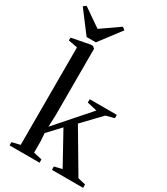

<svg xmlns="http://www.w3.org/2000/svg" viewBox="-273 -1125 1070 1229"><g transform="rotate(30 261.5 -510.0)"><path d="M9.5 0V-24L69.5 -38.5V-759L2.5 -771.5V-792.5L136.5 -818.5H153.5L168.5 -806.5V-309.5L165 -228L379 -471L306 -488V-512.5H506.5V-488L444.5 -471.5L318.5 -339.5L496.5 -38.5L553 -25V0H323L322 -24.5L379.5 -38.5L250.5 -272.5L164.5 -180.5L168.5 -125V-38.5L231 -24V0ZM89.5 -847.5 -30 -1005.5 -10 -1020.5 124 -927.5 258 -1020.5 278 -1005.5 158 -847.5Z"/></g></svg>

Font: Merriweather 120pt
Style: Regular
Weight: 400
Version: Version 2.100